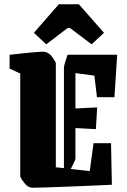

<svg xmlns="http://www.w3.org/2000/svg" viewBox="-20 -867 596 901"><path d="M25 -545V-610Q45 -612 71.5 -615Q98 -618 124 -620.5Q150 -623 169 -624Q188 -625 194 -623Q213 -617 225.5 -599Q238 -581 242 -572V-82L280 -78V-548Q280 -556 285 -573Q290 -590 297 -610H530L517 -411H435L423 -512L334 -524V-358L436 -363L430 -261L334 -266V-123Q334 -118 327.5 -105Q321 -92 312 -74L401 -64L419 -195H501L505 0Q459 2 403.5 4.5Q348 7 294 9Q240 11 197 12.5Q154 14 132 14Q113 14 97 -5Q81 -24 75 -39V-522ZM197 -659 139 -713 256 -847H350L468 -713L410 -659L308 -736H298Z"/></svg>

Font: Grenze Gotisch Black
Style: Regular
Weight: 900
Designer: Renata Polastri
Foundry: Omnibus-Type
Version: Version 1.001